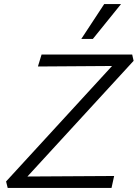

<svg xmlns="http://www.w3.org/2000/svg" viewBox="-20 -927 679 947"><path d="M18 0 10 -32 579 -652 599 -602 167 -599 185 -658H632L639 -627L69 -6L51 -56L543 -59L530 0ZM381 -735 494 -907H577L438 -735Z"/></svg>

Font: Ysabeau
Style: Italic
Weight: 400
Italic angle: -12°
Designer: Christian Thalmann (Catharsis Fonts)
Version: Version 2.000;gftools[0.9.27.dev2+g8671c4b]